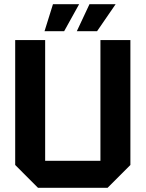

<svg xmlns="http://www.w3.org/2000/svg" viewBox="-20 -890 690 910"><path d="M52 -108V-700H194V-128H456V-700H598V-108L490 0H160ZM191 -742 231 -870H355L284 -742ZM344 -742 404 -870H528L440 -742Z"/></svg>

Font: Tektur SemiBold
Style: Regular
Weight: 600
Designer: Adam Jagosz
Foundry: Adam Jagosz
Version: Version 1.005;gftools[0.9.30]